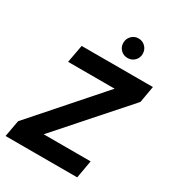

<svg xmlns="http://www.w3.org/2000/svg" viewBox="-213 -1035 1055 1158"><g transform="rotate(30 314.5 -455.5)"><path d="M7 0 28 -115 434 -576H110L133 -700H629L609 -585L201 -124H528L506 0ZM408 -775Q380 -775 360.5 -794.5Q341 -814 341 -842Q341 -871 360.5 -891Q380 -911 408 -911Q437 -911 456.5 -891Q476 -871 476 -842Q476 -814 456.5 -794.5Q437 -775 408 -775Z"/></g></svg>

Font: DM Sans 10pt Black
Style: Italic
Weight: 900
Italic angle: -10°
Version: Version 4.004;gftools[0.9.30]